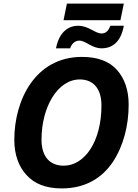

<svg xmlns="http://www.w3.org/2000/svg" viewBox="-20 -1043 770 1073"><path d="M325 10C456 10 549 -47 610 -137C670 -227 699 -342 699 -458C699 -539 677 -603 634 -652C590 -701 525 -725 438 -725C178 -725 60 -485 60 -262C60 -180 83 -114 128 -65C173 -15 238 10 325 10ZM336 -117C259 -117 212 -167 212 -262C212 -445 302 -599 426 -599C506 -599 547 -542 547 -454C547 -250 452 -117 336 -117ZM653 -930 672 -1023H354L335 -930ZM372 -773C379 -796 398 -816 423 -816C460 -816 492 -773 548 -773C609 -773 656 -810 672 -899H597C588 -876 575 -856 548 -856C510 -856 476 -899 417 -899C357 -899 309 -858 293 -773Z"/></svg>

Font: BC Sans
Style: Bold Italic
Weight: 700
Italic angle: -12°
Designer: Monotype Design Team
Province of B.C.
Foundry: Monotype Imaging Inc.
Version: Version 2.000;GOOG;noto-source:20170915:90ef993387c0